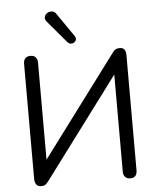

<svg xmlns="http://www.w3.org/2000/svg" viewBox="-62 -997 863 1056"><g transform="rotate(-5 370.0 -469.0)"><path d="M122 7Q114 7 107.5 4.5Q101 2 96.5 -4Q92 -10 89.5 -17.5Q87 -25 87 -36V-672Q87 -691 97 -701.5Q107 -712 126 -712Q144 -712 154 -701.5Q164 -691 164 -672V-106H142L576 -687Q585 -701 594.5 -706.5Q604 -712 619 -712Q630 -712 637 -707.5Q644 -703 648 -694Q652 -685 652 -672V-34Q652 -14 642.5 -3.5Q633 7 615 7Q596 7 586 -3.5Q576 -14 576 -34V-599H598L164 -18Q154 -5 146 1Q138 7 122 7ZM335 -769 231 -892Q222 -903 222.5 -913.5Q223 -924 230 -932Q237 -940 247.5 -943.5Q258 -947 269.5 -944Q281 -941 289 -928L378 -799Q385 -788 382.5 -779Q380 -770 372 -764.5Q364 -759 354 -759.5Q344 -760 335 -769Z"/></g></svg>

Font: Nunito
Style: Regular
Weight: 400
Designer: Vernon Adams
Foundry: Vernon Adams
Version: Version 3.602